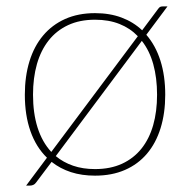

<svg xmlns="http://www.w3.org/2000/svg" viewBox="-20 -542 592 599"><path d="M154 -55Q177.5 -35.5 208 -25Q238.5 -14.5 276.5 -14.5Q324.5 -14.5 360.8 -31.2Q397 -48 421.2 -78.2Q445.5 -108.5 457.8 -151.2Q470 -194 470 -246.5Q470 -299 458.2 -341.5Q446.5 -384 422.5 -414.5ZM410 -429Q386 -454 352.8 -467.2Q319.5 -480.5 276.5 -480.5Q228.5 -480.5 192.2 -463.5Q156 -446.5 131.8 -415.8Q107.5 -385 95.2 -342Q83 -299 83 -246.5Q83 -189 97.2 -144Q111.5 -99 140 -68ZM436.5 -433.5Q465.5 -400 480.5 -352.8Q495.5 -305.5 495.5 -246.5Q495.5 -189 481 -142.2Q466.5 -95.5 438.5 -62.5Q410.5 -29.5 369.8 -11.8Q329 6 276.5 6Q235 6 201.2 -5Q167.5 -16 141 -37L92.5 27.5Q88.5 33 83.5 35Q78.5 37 73.5 37H61.5L126.5 -50Q92.5 -83 75 -132.8Q57.5 -182.5 57.5 -246.5Q57.5 -304 72 -351Q86.5 -398 114.5 -431.2Q142.5 -464.5 183.2 -482.8Q224 -501 276.5 -501Q322.5 -501 359.2 -487.2Q396 -473.5 423.5 -447.5L472 -512.5Q475.5 -517.5 478.5 -519.8Q481.5 -522 487.5 -522H502.5Z"/></svg>

Font: Lato 2
Style: Regular
Weight: 200
Designer: Lukasz Dziedzic with Adam Twardoch and Botio Nikoltchev
Foundry: tyPoland Lukasz Dziedzic
Version: Version 2.015; 2015-08-06; http://www.latofonts.com/